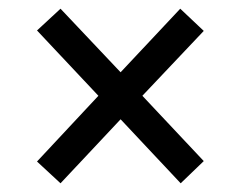

<svg xmlns="http://www.w3.org/2000/svg" viewBox="-20 -579 555 441"><path d="M119 -158 257 -305 395 -158 448 -209 307 -359 448 -508 394 -559 257 -413 119 -559 65 -509 206 -359 65 -208Z"/></svg>

Font: Noto Serif Hebrew SemiCondensed ExtraBold
Style: Regular
Weight: 800
Width: 4
Designer: Monotype Design Team
Foundry: Monotype Imaging Inc.
Version: Version 2.004